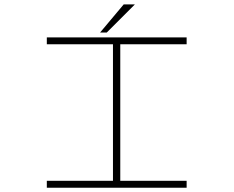

<svg xmlns="http://www.w3.org/2000/svg" viewBox="-20 -874 1090 894"><path d="M446 -722.5 556 -853.5H608L477 -722.5ZM849 -668H540V-32H849V0H198V-32H506V-668H198V-700H849Z"/></svg>

Font: League Mono Extended Thin
Style: Regular
Weight: 100
Width: 9
Designer: Tyler Finck
Foundry: The League of Moveable Type / Tyler Finck
Version: Version 2.210